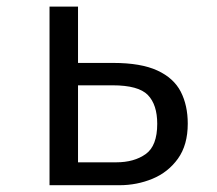

<svg xmlns="http://www.w3.org/2000/svg" viewBox="-20 -546 640 566"><path d="M210 -526.5V-360.5H313.5Q395.5 -360.5 443.8 -338.2Q492 -316 512.8 -275.8Q533.5 -235.5 533.5 -181.5Q533.5 -118.5 504.5 -78.2Q475.5 -38 429.5 -19Q383.5 0 332 0H126V-526.5ZM312 -294.5H210V-67.5H322.5Q375.5 -67.5 409.5 -91.8Q443.5 -116 443.5 -181Q443.5 -237.5 415.8 -266Q388 -294.5 312 -294.5Z"/></svg>

Font: Fast_Mono
Style: Regular
Weight: 400
Monospace: yes
Designer: Carrois Corporate, Edenspiekermann AG, Nikita Prokopov
Foundry: Carrois Corporate, Edenspiekermann AG, Nikita Prokopov
Version: Version 5.002